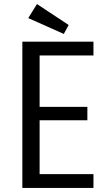

<svg xmlns="http://www.w3.org/2000/svg" viewBox="-20 -925 540 945"><path d="M410 -333H175V-68H440V0H90V-720H440V-652H175V-399H410ZM318 -802 294 -758 119 -836 162 -905Z"/></svg>

Font: Carrois Gothic SC
Style: Regular
Weight: 400
Designer: Ralph du Carrois
Foundry: Ralph du Carrois
Version: Version 1.002